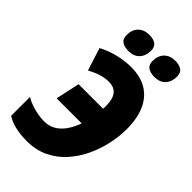

<svg xmlns="http://www.w3.org/2000/svg" viewBox="-280 -1019 1117 1117"><g transform="rotate(45 278.5 -461.0)"><path d="M179.2 9.8Q129.9 9.8 87.9 0.7Q45.9 -8.3 11.2 -29.8V-185.1Q35.6 -170.4 64.2 -160.9Q92.8 -151.4 120.4 -147Q147.9 -142.6 168.9 -142.6Q207.5 -142.6 238.3 -159.9Q269 -177.2 292.7 -210.2Q316.4 -243.2 332.5 -289.1H126.5L158.7 -437.5H360.4Q360.8 -441.4 361.1 -447.8Q361.3 -454.1 361.3 -458Q361.3 -495.6 352.3 -521Q343.3 -546.4 324 -559.3Q304.7 -572.3 274.4 -572.3Q241.7 -572.3 210.4 -562.7Q179.2 -553.2 140.6 -532.7L96.2 -672.4Q141.1 -696.8 196.3 -710.7Q251.5 -724.6 304.7 -724.6Q381.8 -724.6 434.8 -692.6Q487.8 -660.6 514.9 -599.4Q542 -538.1 542 -449.7Q542 -392.6 528.6 -329.3Q515.1 -266.1 487.3 -206.1Q459.5 -146 416.5 -97.2Q373.5 -48.3 314.5 -19.3Q255.4 9.8 179.2 9.8ZM440.4 -778.8Q407.2 -778.8 387.2 -792.2Q367.2 -805.7 367.2 -837.9Q367.2 -880.9 392.1 -906.5Q417 -932.1 462.4 -932.1Q491.2 -932.1 512 -919.2Q532.7 -906.2 532.7 -874Q532.7 -831.1 508.8 -804.9Q484.9 -778.8 440.4 -778.8ZM226.6 -778.8Q193.4 -778.8 173.6 -792.2Q153.8 -805.7 153.8 -837.9Q153.8 -880.9 178.7 -906.5Q203.6 -932.1 249 -932.1Q268.1 -932.1 283.9 -926.8Q299.8 -921.4 309.6 -908.4Q319.3 -895.5 319.3 -874Q319.3 -831.1 295.2 -804.9Q271 -778.8 226.6 -778.8Z"/></g></svg>

Font: Open Sans SemiCondensed ExtraBold
Style: Italic
Weight: 800
Width: 4
Italic angle: -12°
Designer: Monotype Design Team
Foundry: Monotype Imaging Inc.
Version: Version 3.003